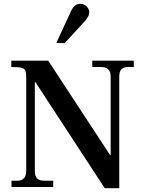

<svg xmlns="http://www.w3.org/2000/svg" viewBox="-20 -977 759 1003"><path d="M527 6 165 -548H162V-85Q162 -57 173.5 -45Q185 -33 212 -33H258V0H40V-33H70Q117 -33 117 -85V-570Q117 -595 112.5 -607Q108 -619 91.5 -623Q75 -627 39 -627V-660H232L555 -167H558V-579Q558 -627 507 -627H462V-660H679V-627H649Q603 -627 603 -579V6ZM274 -752 352 -921Q362 -941 373.5 -949Q385 -957 399 -957Q418 -957 432 -944Q446 -931 446 -913Q446 -903 442 -893.5Q438 -884 422 -865L318 -752Z"/></svg>

Font: Frank Ruhl Libre Medium
Style: Regular
Weight: 500
Designer: Yanek Iontef
Foundry: Fontef
Version: Version 6.004